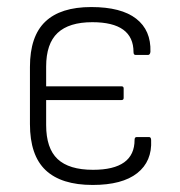

<svg xmlns="http://www.w3.org/2000/svg" viewBox="-20 -514 512 545"><path d="M243 11Q154 11 109.5 -31Q65 -73 65 -162V-324Q65 -411 108.5 -452.5Q152 -494 239 -494Q324 -494 366.5 -461Q409 -428 407 -367Q406 -358 400 -358H365Q359 -358 359 -366Q359 -451 242 -451Q176 -451 143.5 -420.5Q111 -390 111 -325V-269H325Q331 -269 331 -263V-236Q331 -230 325 -230H111V-159Q111 -93 143.5 -62.5Q176 -32 244 -32Q362 -32 362 -117Q362 -125 368 -125H403Q409 -125 409 -116Q412 -56 369.5 -22.5Q327 11 243 11Z"/></svg>

Font: Sofia Sans Semi Condensed Light
Style: Regular
Weight: 300
Designer: Botio Nikoltchev, Ani Petrova
Foundry: lettersoup
Version: Version 4.100; ttfautohint (v1.8.4.7-5d5b)